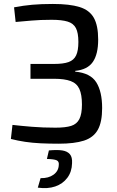

<svg xmlns="http://www.w3.org/2000/svg" viewBox="-20 -718 593 970"><path d="M247 -698Q332 -698 382 -682.5Q432 -667 454 -628Q476 -589 476 -518Q476 -444 449 -405Q422 -366 360 -360V-356Q437 -349 466.5 -302Q496 -255 496 -172Q496 -101 474 -62Q452 -23 404 -7.5Q356 8 277 8Q228 8 186 6Q144 4 107 -1.5Q70 -7 35 -16L43 -87Q86 -82 141.5 -77.5Q197 -73 260 -73Q311 -73 339.5 -82Q368 -91 381 -116.5Q394 -142 394 -190Q394 -240 381 -268.5Q368 -297 337 -308.5Q306 -320 254 -320H134V-395H254Q300 -395 326.5 -404.5Q353 -414 364.5 -438Q376 -462 376 -506Q376 -552 363.5 -576Q351 -600 321.5 -609Q292 -618 241 -618Q184 -618 139 -614Q94 -610 59 -607L51 -681Q98 -690 143 -694Q188 -698 247 -698ZM227 42Q269 38 294.5 42Q320 46 333 61Q346 76 344 107Q343 150 320 180.5Q297 211 259 224Q221 237 171 230L185 182Q225 183 250.5 164.5Q276 146 277 115Q279 98 266.5 92Q254 86 217 85Z"/></svg>

Font: Exo 2 Medium
Style: Regular
Weight: 500
Designer: Natanael Gama
Foundry: Natanael Gama
Version: Version 2.010